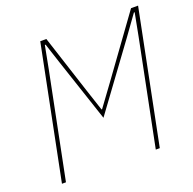

<svg xmlns="http://www.w3.org/2000/svg" viewBox="-124 -823 952 948"><g transform="rotate(-20 352.0 -349.0)"><path d="M648 -553 671 -673H667L590 -566L348 -236L238 -566L203 -673H199L176 -553L65 0H44L184 -698H216L316 -390L353 -278H356L438 -390L661 -698H698L558 0H537Z"/></g></svg>

Font: IBM Plex Sans Cond Thin
Style: Italic
Weight: 100
Width: 3
Italic angle: -11°
Designer: Mike Abbink, Paul van der Laan, Pieter van Rosmalen
Foundry: Bold Monday
Version: Version 1.3